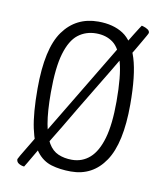

<svg xmlns="http://www.w3.org/2000/svg" viewBox="-67 -578 562 655"><g transform="rotate(10 214.0 -250.5)"><path d="M220 10Q182 10 152 1Q122 -8 101.5 -34.5Q81 -61 70 -112.5Q59 -164 59 -249Q59 -388 103 -449Q147 -510 224 -510Q276 -510 310.5 -487.5Q345 -465 362.5 -408.5Q380 -352 380 -250Q380 -116 337.5 -53Q295 10 220 10ZM60 21Q50 20 41.5 15Q33 10 33 0Q33 -1 40.5 -14Q48 -27 58.5 -44Q69 -61 76.5 -74Q84 -87 84 -87Q84 -87 91 -84.5Q98 -82 104 -77Q110 -72 110 -66Q110 -64 102.5 -51Q95 -38 85.5 -22Q76 -6 68.5 7Q61 20 60 21ZM216 -30Q252 -30 278 -53Q304 -76 318 -124.5Q332 -173 332 -252Q332 -341 319 -387.5Q306 -434 282 -451.5Q258 -469 224 -469Q188 -469 161.5 -448.5Q135 -428 120.5 -379Q106 -330 106 -244Q106 -178 113.5 -136Q121 -94 134.5 -71Q148 -48 169 -39Q190 -30 216 -30ZM122 -65Q120 -66 114 -68Q108 -70 102.5 -73.5Q97 -77 97 -84L311 -440Q311 -440 317.5 -438.5Q324 -437 330 -433.5Q336 -430 336 -423Q336 -422 324.5 -402.5Q313 -383 294 -351Q275 -319 252 -281.5Q229 -244 206.5 -206Q184 -168 165 -136Q146 -104 134 -85Q122 -66 122 -65ZM346 -408Q346 -408 341.5 -409.5Q337 -411 331 -414Q325 -417 320.5 -421.5Q316 -426 316 -431Q316 -431 321 -439.5Q326 -448 334 -461.5Q342 -475 350.5 -488.5Q359 -502 365 -511.5Q371 -521 372 -522Q372 -522 379 -520Q386 -518 393 -513.5Q400 -509 400 -502Q400 -500 394.5 -490.5Q389 -481 381 -467Q373 -453 365 -439.5Q357 -426 351.5 -417Q346 -408 346 -408Z"/></g></svg>

Font: Yanone Kaffeesatz Light
Style: Regular
Weight: 300
Designer: Yanone (Cyrillic: Daniel Pouzeot, Huerta Tipografica, and Cyreal)
Foundry: Yanone
Version: Version 2.003